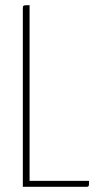

<svg xmlns="http://www.w3.org/2000/svg" viewBox="-20 -720 383 740"><path d="M94 -23V-700C68 -700 68 -700 68 -685V0H313C319 0 323 -1 323 -10V-23Z"/></svg>

Font: Yanone Kaffeesatz Extra Light
Style: Regular
Weight: 200
Designer: Yanone (Cyrillic: Daniel Pouzeot & Huerta Tipografica)
Foundry: Yanone
Version: Version 1.100;PS 001.100;hotconv 1.0.70;makeotf.lib2.5.58329